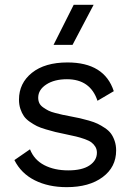

<svg xmlns="http://www.w3.org/2000/svg" viewBox="-20 -770 554 800"><path d="M257.8 9.8Q181.6 9.8 124.8 -18.8Q67.9 -47.4 40 -103L105 -147.9Q122.1 -104 164.3 -82Q206.5 -60.1 264.2 -60.1Q322.3 -60.1 353 -80.8Q383.8 -101.6 383.8 -133.8Q383.8 -147.9 377.2 -158.7Q370.6 -169.4 360.8 -176.8Q351.1 -184.1 332.3 -190.7Q313.5 -197.3 297.1 -201.2Q280.8 -205.1 252.9 -210.9Q226.1 -216.3 210.2 -220.2Q194.3 -224.1 171.1 -231Q147.9 -237.8 134 -244.6Q120.1 -251.5 104.2 -262.5Q88.4 -273.4 79.6 -286.1Q70.8 -298.8 64.9 -316.4Q59.1 -334 59.1 -355Q59.1 -423.3 113 -466.6Q167 -509.8 261.2 -509.8Q415 -509.8 454.1 -390.1L386.2 -350.1Q356.4 -439.9 258.8 -439.9Q206.5 -439.9 172.9 -418Q139.2 -396 139.2 -362.8Q139.2 -350.1 144 -340.1Q148.9 -330.1 160.2 -322.3Q171.4 -314.5 181.9 -309.1Q192.4 -303.7 210.7 -299.1Q229 -294.4 241 -291.7Q252.9 -289.1 273.9 -285.2Q297.9 -280.8 313 -277.3Q328.1 -273.9 350.3 -267.6Q372.6 -261.2 386.7 -254.4Q400.9 -247.6 417 -236.8Q433.1 -226.1 442.4 -213.4Q451.7 -200.7 457.8 -182.6Q463.9 -164.6 463.9 -143.1Q463.9 -73.7 407.7 -32Q351.6 9.8 257.8 9.8ZM203.1 -583 287.1 -750H370.1L282.2 -583Z"/></svg>

Font: Human Sans
Style: Regular
Weight: 400
Designer: Tim Radville
Foundry: Continuum
Version: Version 1.000;FEAKit 1.0